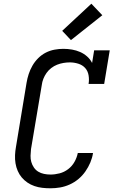

<svg xmlns="http://www.w3.org/2000/svg" viewBox="-20 -1006 640 1034"><path d="M252 8Q229 8 207.5 5.5Q186 3 165.5 -4Q145 -11 127.5 -23Q110 -35 97 -50.5Q84 -66 75.5 -85.5Q67 -105 63.5 -126.5Q60 -148 61 -170.5Q62 -193 66 -215L123 -560Q127 -584 134.5 -607Q142 -630 154.5 -652Q167 -674 185.5 -692.5Q204 -711 226.5 -722.5Q249 -734 273.5 -738.5Q298 -743 321 -743Q345 -743 368 -739Q391 -735 411.5 -726Q432 -717 449 -702Q466 -687 476 -667L487 -735H571L541 -554H457Q461 -577 457 -600.5Q453 -624 438.5 -640Q424 -656 401.5 -663Q379 -670 356 -670Q339 -670 321.5 -667Q304 -664 287.5 -657.5Q271 -651 256 -639.5Q241 -628 230.5 -613Q220 -598 213.5 -581.5Q207 -565 205 -548L147 -203Q145 -185 144.5 -167.5Q144 -150 148.5 -134Q153 -118 162.5 -104Q172 -90 186 -81.5Q200 -73 217 -69.5Q234 -66 252 -66Q276 -66 301 -72.5Q326 -79 347 -95Q368 -111 381 -134Q394 -157 399 -182H481Q477 -156 466.5 -131Q456 -106 440 -83Q424 -60 402.5 -42Q381 -24 355.5 -12.5Q330 -1 304 3.5Q278 8 252 8ZM362 -790 315 -840 472 -986 531 -924Z"/></svg>

Font: Iosevka Slab Extended Oblique
Style: Regular
Weight: 400
Width: 7
Italic angle: -9°
Monospace: yes
Designer: Belleve Invis
Foundry: Belleve Invis
Version: Version 11.1.0; ttfautohint (v1.8.3)